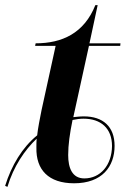

<svg xmlns="http://www.w3.org/2000/svg" viewBox="-28 -705 510 749"><path d="M-8 20 1 24C25 -56 68 -119 115 -164C114 -154 114 -143 114 -129C112 -43 161 10 261 10C370 10 419 -55 419 -136C419 -211 374 -251 299 -251C283 -251 270 -249 258 -248L319 -526H441L442 -536H321L353 -685H344C300 -575 214 -536 111 -536L109 -526H189L134 -275C128 -245 120 -205 117 -177C59 -130 17 -60 -8 20ZM301 -9C253 -9 238 -51 238 -100C238 -140 244 -183 255 -237C269 -240 284 -242 298 -242C365 -242 409 -205 409 -135C408 -61 364 -9 301 -9Z"/></svg>

Font: Noto Serif Display SemiBold
Style: Italic
Weight: 600
Italic angle: -12°
Designer: Monotype Design Team
Foundry: Monotype Imaging Inc.
Version: Version 2.009